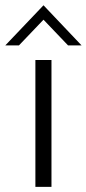

<svg xmlns="http://www.w3.org/2000/svg" viewBox="-60 -726 336 746"><path d="M140 0H77.5V-493H140ZM257 -549.5H204.5L109 -649.5L13.5 -549.5H-39.5L109 -705.5Z"/></svg>

Font: Acari Sans Neue
Style: Regular
Weight: 400
Designer: Alfredo Marco Pradil (font), Cristiano Sobral (main changes)
Foundry: Hanken Design Co. (font), Cristiano Sobral (main changes)
Version: Version 2.459;March 19, 2022;FontCreator 14.0.0.2808 64-bit;